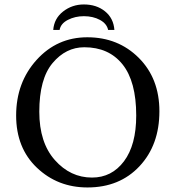

<svg xmlns="http://www.w3.org/2000/svg" viewBox="-20 -824 781 854"><path d="M216.8 -690.9Q220.7 -741.7 260.7 -772.9Q300.8 -804.2 353 -804.2Q409.2 -804.2 447 -773.7Q484.9 -743.2 488.8 -690.9H460.9Q455.1 -718.8 424.6 -735.4Q394 -752 353 -752Q314 -752 282 -735.6Q250 -719.2 245.1 -690.9ZM355 -613.8Q272.9 -613.8 213.9 -543.5Q154.8 -473.1 154.8 -327.1Q154.8 -189.9 223.9 -112.1Q293 -34.2 389.2 -34.2Q477.1 -34.2 531.5 -106.7Q585.9 -179.2 585.9 -310.1Q585.9 -461.9 524.9 -537.8Q463.9 -613.8 355 -613.8ZM689 -329.1Q689 -179.2 600.6 -84.7Q512.2 9.8 369.1 9.8Q236.3 9.8 144 -78.1Q51.8 -166 51.8 -310.1Q51.8 -457 142.8 -557.6Q233.9 -658.2 368.2 -658.2Q505.4 -658.2 597.2 -566.7Q689 -475.1 689 -329.1Z"/></svg>

Font: Biolilbert
Style: Regular
Weight: 400
Designer: Philipp H. Poll
Foundry: Philipp H. Poll
Version: Version 1.1.0